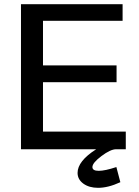

<svg xmlns="http://www.w3.org/2000/svg" viewBox="-20 -712 665 916"><path d="M80.1 0V-691.9H564.9V-612.8H185.1V-399.9H536.1V-319.8H185.1V-84H580.1V0H534.2Q507.3 0 464.1 32.5Q420.9 64.9 420.9 85Q420.9 103 450.9 103Q481 103 535.2 85L554.2 157.2Q496.1 184.1 448.2 184.1Q405.3 184.1 377.7 164.1Q350.1 144 350.1 112.8Q350.1 56.6 439 0Z"/></svg>

Font: CMU Bright
Style: SemiBold
Weight: 600
Version: Version 0.7.0